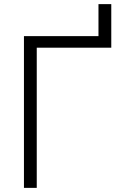

<svg xmlns="http://www.w3.org/2000/svg" viewBox="-20 -910 615 930"><path d="M96 0V-735H457V-890H519V-679H158V0Z"/></svg>

Font: Jozsika Light
Style: Regular
Weight: 300
Monospace: yes
Designer: Belleve Invis
Foundry: Belleve Invis
Version: 2.1.0